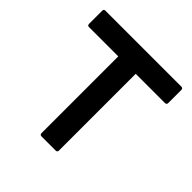

<svg xmlns="http://www.w3.org/2000/svg" viewBox="-189 -893 1051 1051"><g transform="rotate(45 336.5 -367.0)"><path d="M282 0Q269 0 269 -13V-607H42Q30 -607 30 -620V-721Q30 -734 42 -734H630Q643 -734 643 -721V-620Q643 -607 630 -607H404V-13Q404 0 391 0Z"/></g></svg>

Font: LINE Seed Sans TH App
Style: Bold
Weight: 700
Designer: Dalton Maag Ltd | Thai characters by Cadson Demak Co.,Ltd.
Foundry: Dalton Maag Ltd
Version: Version 1.003